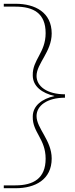

<svg xmlns="http://www.w3.org/2000/svg" viewBox="-20 -773 398 1014"><path d="M323 -257V-275C229 -275 173 -317 173 -372C173 -437 253 -500 253 -596C253 -708 165 -753 63 -753H0V-738H61C157 -738 221 -703 221 -598C221 -494 151 -458 153 -375C153 -317 202 -281 268 -266C202 -251 153 -215 153 -157C151 -74 221 -40 221 65C221 169 157 206 61 206H0V221H63C165 221 253 176 253 64C253 -32 173 -95 173 -160C173 -215 229 -257 323 -257Z"/></svg>

Font: Sprat Thin
Style: Regular
Weight: 100
Designer: Ethan Nakache
Foundry: Collletttivo
Version: Version 2.000;Glyphs 3.2 (3217)